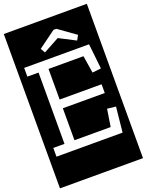

<svg xmlns="http://www.w3.org/2000/svg" viewBox="-213 -1013 1009 1321"><g transform="rotate(-20 292.0 -352.0)"><path d="M524 0 543 -184 480 -191 460 -64H195V-298H502V-362H195V-586H451L471 -459L535 -466L515 -650H40V-586H122V-64H40V0ZM-12 -917H596V213H-12ZM466 -737 340 -827H319L192 -734L211 -701L327 -764L447 -702Z"/></g></svg>

Font: Zilla Slab Regular Highlight
Style: Regular
Weight: 410
Designer: Typotheque Type Foundry
Foundry: Typotheque type foundry
Version: Version 1.0; 2017